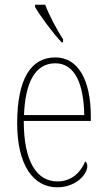

<svg xmlns="http://www.w3.org/2000/svg" viewBox="-20 -786 452 816"><path d="M242 -606H248V-619C223 -657 189 -721 172 -766H129V-756C149 -721 207 -642 242 -606ZM223 10C306 10 351 -48 351 -79C351 -91 347 -97 342 -100C324 -56 287 -15 224 -15C136 -15 81 -99 81 -272H366V-291C366 -446 312 -542 215 -542C111 -542 53 -450 53 -262C53 -88 119 10 223 10ZM338 -297H82C87 -431 127 -517 215 -517C299 -517 336 -428 338 -297Z"/></svg>

Font: Noto Serif Myanmar Condensed Thin
Style: Regular
Weight: 100
Width: 3
Designer: Ben Mitchell and the Monotype Design Team
Foundry: Monotype Imaging Inc.
Version: Version 2.106